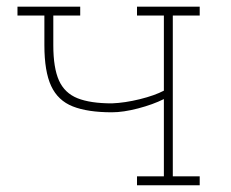

<svg xmlns="http://www.w3.org/2000/svg" viewBox="-20 -548 684 568"><path d="M385.3 0V-26.4H464.8V-254.9Q432.6 -238.8 388.7 -227.3Q344.7 -215.8 311 -215.8Q239.3 -215.8 195.3 -233.2Q151.4 -250.5 131.3 -293.7Q111.3 -336.9 111.3 -414.1V-502H31.7V-528.3H137.7H217.3V-502H137.7V-414.1Q137.7 -347.2 154.5 -309.8Q171.4 -272.5 209.5 -257.3Q247.6 -242.2 311 -242.2Q349.6 -243.7 393.8 -254.6Q438 -265.6 464.8 -279.8V-502H385.3V-528.3H570.8V-502H491.2V-26.4H570.8V0Z"/></svg>

Font: Roboto Slab LO Thin
Style: Regular
Weight: 250
Designer: Google
Version: Version 2.00;September 28, 2018;FontCreator 11.5.0.2427 64-b